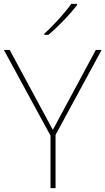

<svg xmlns="http://www.w3.org/2000/svg" viewBox="-20 -972 545 992"><path d="M378 -945V-952H348C319 -909 254 -838 209 -798V-792H230C283 -836 343 -900 378 -945ZM253 -301 30 -714H0L241 -271V0H267V-275L505 -714H475Z"/></svg>

Font: Noto Sans Arabic Thin
Style: Regular
Weight: 100
Designer: Monotype Design Team, Nadine Chahine, Nizar Qandah and Khaled Hosny
Foundry: Monotype Imaging Inc.
Version: Version 2.012